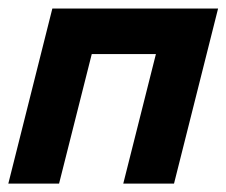

<svg xmlns="http://www.w3.org/2000/svg" viewBox="-26 -437 539 457"><path d="M-6.2 0 98.6 -416.7H493.1L388.2 0H267.4L345.1 -308.3H192.4L114.6 0Z"/></svg>

Font: Afacad
Style: Bold Italic
Weight: 700
Italic angle: -14°
Designer: Kristian Moeller
Foundry: Dicotype
Version: Version 1.000; ttfautohint (v1.8.4.7-5d5b)